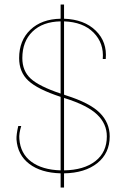

<svg xmlns="http://www.w3.org/2000/svg" viewBox="-20 -755 558 852"><path d="M249 -734.9H264.2V-671.9Q354 -668.9 405 -618.9Q456.1 -568.8 449.2 -493.2H436Q441.9 -563 395.5 -610.1Q349.1 -657.2 264.2 -660.2V-335L272 -332Q377.9 -298.8 422.4 -254.6Q466.8 -210.4 466.8 -149.9Q466.8 -75.2 411.9 -31.2Q356.9 12.7 264.2 14.2V77.1H249V14.2Q161.6 11.7 109.9 -27.8Q58.1 -67.4 53.2 -136.2Q52.2 -157.7 61 -195.8H74.2Q63.5 -161.6 65.9 -138.2Q70.8 -73.2 118.9 -37.4Q167 -1.5 249 1V-325.2Q146.5 -358.9 105.7 -397Q64.9 -435.1 64.9 -497.1Q64.9 -575.2 114.7 -622.8Q164.6 -670.4 249 -671.9ZM79.1 -497.1Q79.1 -440.4 116.2 -406.2Q153.3 -372.1 249 -339.8V-660.2Q169.4 -658.7 124.3 -615Q79.1 -571.3 79.1 -497.1ZM264.2 1Q352.5 -0.5 403.3 -40Q454.1 -79.6 454.1 -149.9Q454.1 -205.6 410.9 -246.8Q367.7 -288.1 266.1 -319.8L264.2 -320.8Z"/></svg>

Font: Human Sans Thin
Style: Regular
Weight: 100
Designer: Tim Radville
Foundry: Continuum
Version: Version 1.000;FEAKit 1.0